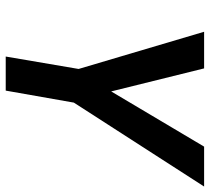

<svg xmlns="http://www.w3.org/2000/svg" viewBox="-52 -700 751 688"><g transform="rotate(90 324.0 -355.5)"><path d="M307.1 -377.9 224.6 -710.9H93.3L226.6 -261.2L182.1 0H304.2L347.2 -244.1L647.9 -710.9H504.9Z"/></g></svg>

Font: Roboto Mono SemiBold
Style: Italic
Weight: 600
Italic angle: -10°
Monospace: yes
Designer: Google
Version: Version 3.000